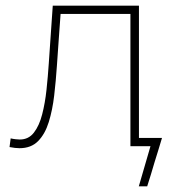

<svg xmlns="http://www.w3.org/2000/svg" viewBox="-20 -514 608 675"><path d="M48.5 7Q42 7 32.5 6Q23 5 13.5 3L17.5 -27.5Q26 -25.5 35.2 -24.5Q44.5 -23.5 49.5 -23.5Q80.5 -23.5 99.2 -47.8Q118 -72 128.2 -111.8Q138.5 -151.5 143.5 -198.5Q148.5 -245.5 151.5 -291Q155 -341.5 158.5 -393Q162 -444 165.5 -494H468.5V-29H549.5Q543 -7.5 536.5 14Q530 35.5 523 57.5Q516.5 78.5 510.5 99.5Q504 120 497.5 141H468L509 0H438.5V-465H193Q189.5 -420 186.5 -375Q183.5 -330 180 -282Q176.5 -229.5 170.5 -178.2Q164.5 -127 151.5 -85Q138.5 -43 114 -18Q89.5 7 48.5 7Z"/></svg>

Font: Heraclito Thin
Style: Regular
Weight: 100
Designer: Kostas Bartsokas (font) & Cristiano Sobral (main changes)
Foundry: Kostas Bartsokas (font) & Cristiano Sobral (main changes)
Version: Version 1.00;July 8, 2020;FontCreator 13.0.0.2655 64-bit